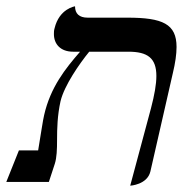

<svg xmlns="http://www.w3.org/2000/svg" viewBox="-63 -577 598 609"><path d="M350 12C350 12 404 9 414 -33L485 -344C493 -377 497 -405 497 -428C497 -501 453 -521 341 -521H215C188 -521 175 -534 175 -557C175 -557 125 -550 110 -487C108 -480 108 -475 108 -469C108 -437 129 -413 169 -413H191C144 -359 97 -300 77 -212C74 -202 64 -135 58 -100H-3L-43 0H92L111 -58C117 -77 118 -103 118 -134C118 -169 119 -211 129 -256C141 -306 189 -375 220 -413H344C405 -413 433 -393 433 -336C433 -310 427 -276 416 -234Z"/></svg>

Font: Libertinus Serif
Style: Italic
Weight: 400
Italic angle: -12°
Designer: Philipp H. Poll, Khaled Hosny
Foundry: Caleb Maclennan
Version: Version 7.050;RELEASE